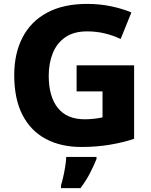

<svg xmlns="http://www.w3.org/2000/svg" viewBox="-20 -744 777 985"><path d="M373 -409H668V-32Q612 -13 543.5 -1.5Q475 10 397 10Q293 10 215.5 -31Q138 -72 95.5 -154Q53 -236 53 -359Q53 -470 96 -552.5Q139 -635 222.5 -679.5Q306 -724 427 -724Q492 -724 551 -711.5Q610 -699 654 -680L599 -544Q561 -562 518 -572.5Q475 -583 427 -583Q358 -583 314.5 -552.5Q271 -522 250.5 -470.5Q230 -419 230 -355Q230 -249 276.5 -190.5Q323 -132 415 -132Q438 -132 464.5 -135Q491 -138 506 -142V-275H373ZM475 72Q460 109 441 145.5Q422 182 393 221H293V207Q299 187 305 160.5Q311 134 315 107.5Q319 81 320 61H475Z"/></svg>

Font: Noto Sans Canadian Aboriginal ExtraBold
Style: Regular
Weight: 800
Designer: Monotype Design Team, Typotheque's Kevin King
Foundry: Monotype Imaging Inc.
Version: Version 2.004; ttfautohint (v1.8.4.7-5d5b)